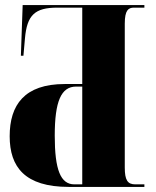

<svg xmlns="http://www.w3.org/2000/svg" viewBox="-20 -734 612 754"><path d="M250 0H547V-10H511C481 -10 470 -27 470 -76V-641C470 -694 484 -704 506 -704H547V-714H69L62 -515H72L78 -583C86 -675 117 -704 205 -704H303V-404H234C76 -404 18 -322 18 -199C18 -78 78 0 250 0ZM272 -10C218 -10 195 -67 195 -201C195 -336 220 -394 279 -394H303V-10Z"/></svg>

Font: Noto Serif Display ExtraCondensed Black
Style: Regular
Weight: 900
Width: 2
Designer: Monotype Design Team
Foundry: Monotype Imaging Inc.
Version: Version 2.009